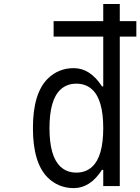

<svg xmlns="http://www.w3.org/2000/svg" viewBox="-20 -937 707 967"><path d="M500 0V-81.4H493.5Q434.2 10.4 351.6 10.4Q274.7 10.4 220.7 -42.3Q145.8 -116.5 145.8 -291.7Q145.8 -466.8 220.7 -541Q274.7 -593.8 351.6 -593.8Q434.2 -593.8 493.5 -502H500V-752.6H250V-830.7H500V-916.7H583.3V-830.7H666.7V-752.6H583.3V0ZM284.5 -97.7Q316.4 -67.7 364.6 -67.7Q412.8 -67.7 444.7 -97.7Q500 -149.1 500 -291.7Q500 -434.2 444.7 -485.7Q412.8 -515.6 364.6 -515.6Q316.4 -515.6 284.5 -485.7Q229.2 -434.2 229.2 -291.7Q229.2 -149.1 284.5 -97.7Z"/></svg>

Font: Monoid
Style: Regular
Weight: 400
Width: 4
Monospace: yes
Designer: Andreas Larsen (@larsenwork)
Version: Version 0.61